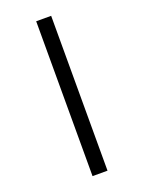

<svg xmlns="http://www.w3.org/2000/svg" viewBox="-180 -842 865 1157"><g transform="rotate(-20 252.5 -263.5)"><path d="M205 -760H301V233H205Z"/></g></svg>

Font: Noto Sans Gujarati SemiCondensed SemiBold
Style: Regular
Weight: 600
Width: 4
Designer: Jelle Bosma - Monotype Design Team, Universal Thirst
Foundry: Monotype Imaging Inc.
Version: Version 2.106; ttfautohint (v1.8.4.7-5d5b)